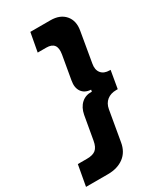

<svg xmlns="http://www.w3.org/2000/svg" viewBox="-259 -797 876 1032"><g transform="rotate(-30 179.0 -281.5)"><path d="M348.2 -588.4 316.4 -402.8Q309.8 -367.2 326.7 -345.9Q343.6 -324.6 379.4 -324.6H384.6L365.8 -215.4H356.4Q321.8 -215.4 299.3 -197.4Q276.8 -179.4 270.8 -146.2L238.4 40.8Q229.2 96 190.2 125.1Q151.2 154.2 91.4 154.2H-44.4L-21.2 26H36.2Q71.8 26 90.1 11.2Q108.4 -3.6 114.8 -40.6L140.4 -186.2Q148.4 -228.4 174.3 -251.8Q200.2 -275.2 238.6 -273.4L240.6 -284.6Q202.2 -287 184.3 -312.7Q166.4 -338.4 174 -380L199.6 -526.8Q206 -564.4 192.3 -582.6Q178.6 -600.8 145.4 -600.8H91.6L113 -717H237.4Q297.2 -717 327.8 -681.2Q358.4 -645.4 348.2 -588.4Z"/></g></svg>

Font: Fixel Italic Variable 20240409 Display Thin
Style: Italic
Weight: 100
Italic angle: -10°
Designer: AlfaBravo + MacPaw
Foundry: Kyrylo Tkachov, Marchela Mozhyna, Serhii Makarenko, Maria Weinstein, Zakhar Kryvoshyya
Version: Version 1.211;Glyphs 3.2 (3225)